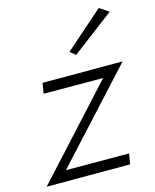

<svg xmlns="http://www.w3.org/2000/svg" viewBox="-122 -797 701 871"><g transform="rotate(-15 229.0 -361.0)"><path d="M363 -410 -12 0H380L388 -49L92 -50L468 -460H92L84 -411ZM470 -693 426 -722 246 -564 272 -543Z"/></g></svg>

Font: Jost* 300 Light Italic
Style: Italic
Weight: 300
Italic angle: -10°
Version: Version 3.200; ttfautohint (v0.97) -l 8 -r 50 -G 200 -x 14 -